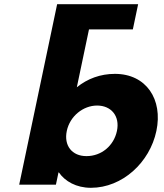

<svg xmlns="http://www.w3.org/2000/svg" viewBox="-20 -880 783 915"><path d="M725.3 -256C693.8 -106 563.3 15 413.3 15C343.3 15 289.9 -16 260.7 -58H258.7L246.5 0H71.5L227.1 -740L252.3 -860H429.3H638.3L613.1 -740H404.1L346.1 -464C396.7 -505 458.5 -528 527.5 -528C677.5 -528 756.9 -406 725.3 -256ZM537.3 -256C552.3 -327 509.8 -377 442.8 -377C376.8 -377 313.3 -327 298.3 -256C283.6 -186 323.1 -136 392.1 -136C464.1 -136 522.6 -186 537.3 -256Z"/></svg>

Font: Hussar
Style: BdOblTwo
Weight: 700
Foundry: Cannot Into Space Fonts
Version: Version 2.00